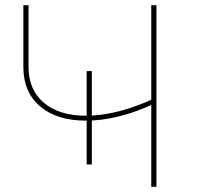

<svg xmlns="http://www.w3.org/2000/svg" viewBox="-20 -720 760 740"><path d="M314 -446H334V-86H314ZM571 -319Q505 -288 438.5 -271.5Q372 -255 312 -255Q199 -255 134.5 -310Q70 -365 70 -462V-700H90V-462Q90 -374 149 -324Q208 -274 311 -274Q430 -274 573 -340ZM563 -700H583V0H563Z"/></svg>

Font: Montserrat
Style: Regular
Weight: 400
Designer: Julieta Ulanovsky
Foundry: Julieta Ulanovsky
Version: Version 8.000